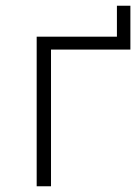

<svg xmlns="http://www.w3.org/2000/svg" viewBox="-20 -650 475 670"><path d="M108 -522H388V-630H435V-477H158V0H108Z"/></svg>

Font: Goldbeck Next Light
Style: Regular
Weight: 300
Designer: Julieta Ulanovsky
Foundry: Julieta Ulanovsky
Version: Version 7.200